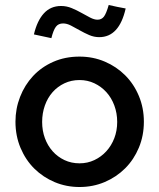

<svg xmlns="http://www.w3.org/2000/svg" viewBox="-20 -740 639 770"><path d="M42 0ZM42 -252Q42 -304 60.5 -351.5Q79 -399 112.5 -435Q146 -471 193.5 -492Q241 -513 299 -513Q353 -513 400 -493Q447 -473 482 -438Q517 -403 537 -355Q557 -307 557 -252Q557 -196 537 -148Q517 -100 482 -65Q447 -30 400 -10Q353 10 299 10Q246 10 199.5 -9.5Q153 -29 118 -63.5Q83 -98 62.5 -146.5Q42 -195 42 -252ZM299 -85Q331 -85 358.5 -98Q386 -111 406.5 -133.5Q427 -156 438.5 -186Q450 -216 450 -251Q450 -286 438.5 -317Q427 -348 406.5 -370.5Q386 -393 358.5 -406Q331 -419 299 -419Q266 -419 238.5 -406Q211 -393 191 -370.5Q171 -348 160 -317Q149 -286 149 -251Q149 -216 160 -186Q171 -156 191 -133.5Q211 -111 238.5 -98Q266 -85 299 -85ZM186 -587Q169 -591 151 -594.5Q133 -598 116 -602Q129 -657 156 -686.5Q183 -716 225 -716Q247 -716 267.5 -707.5Q288 -699 306.5 -688.5Q325 -678 341.5 -669.5Q358 -661 371 -661Q387 -661 396.5 -673Q406 -685 416 -720Q433 -716 450 -712.5Q467 -709 484 -706Q458 -591 378 -591Q357 -591 337.5 -599.5Q318 -608 299.5 -618.5Q281 -629 264.5 -637.5Q248 -646 233 -646Q214 -646 204 -632.5Q194 -619 186 -587Z"/></svg>

Font: Rosa Sans Medium
Style: Regular
Weight: 500
Designer: Pentagram / MCKL
Foundry: Pentagram / MCKL
Version: Version 1.005;September 16, 2019;FontCreator 11.5.0.2425 64-